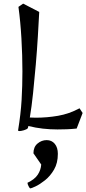

<svg xmlns="http://www.w3.org/2000/svg" viewBox="-20 -697 477 1062"><path d="M88 28Q80 28 80 24Q95 -67 99.5 -144.5Q104 -222 104 -302Q104 -391 98.5 -485Q93 -579 82 -659L108 -677L197 -631Q194 -573 189.5 -497Q185 -421 178 -340Q171 -259 163 -182.5Q155 -106 145 -47Q153 -47 161.5 -46.5Q170 -46 178 -46Q240 -46 301 -56.5Q362 -67 420 -98L437 -72L404 14Q376 17 350 18Q324 19 298 19Q257 19 217 14.5Q177 10 137 0L134 12Q128 19 112 23.5Q96 28 88 28ZM148 345Q144 345 138 333Q132 321 132 314Q172 295 189 269Q206 243 208 213L165 151Q165 116 187.5 97Q210 78 238 78Q266 78 283 98.5Q300 119 300 154Q300 205 279 241Q258 277 229 300Q200 323 176.5 334Q153 345 148 345Z"/></svg>

Font: Julee
Style: Regular
Weight: 400
Designer: Julian Tunni
Foundry: Julian Tunni
Version: Version 1.002; ttfautohint (v1.8.4.7-5d5b);gftools[0.9.23]